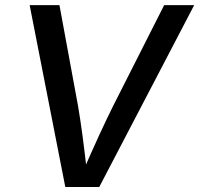

<svg xmlns="http://www.w3.org/2000/svg" viewBox="-20 -748 797 768"><path d="M241.2 0 98.6 -727.5H217.8L292.5 -322.3Q301.3 -270.5 310.1 -205.1Q318.8 -139.6 329.1 -47.9H305.7Q345.2 -138.7 376.2 -206.1Q407.2 -273.4 431.6 -322.3L636.7 -727.5H756.8L377 0Z"/></svg>

Font: Inter 16pt Medium
Style: Italic
Weight: 500
Italic angle: -9.3988°
Version: Version 4.001;git-66647c0bb